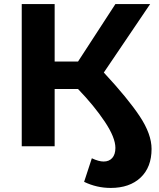

<svg xmlns="http://www.w3.org/2000/svg" viewBox="-20 -720 784 945"><path d="M726 13Q726 103 672 154Q618 205 525 205Q456 205 394 175L432 59Q466 75 490 75Q517 75 532.5 57.5Q548 40 548 8Q548 -43 495.5 -121.5Q443 -200 364 -282H249V0H87V-700H249V-417H364L548 -700H719L491 -363Q609 -236 667.5 -148Q726 -60 726 13Z"/></svg>

Font: mBank
Style: Bold
Weight: 700
Designer: Julieta Ulanovsky
Foundry: Julieta Ulanovsky
Version: Version 7.200